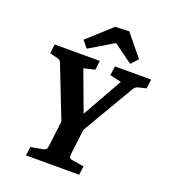

<svg xmlns="http://www.w3.org/2000/svg" viewBox="-139 -862 848 963"><g transform="rotate(20 285.5 -381.0)"><path d="M231 -192 112 -496Q110 -502 105.5 -506Q101 -510 93 -512L50 -523L56 -572H297L291 -523L232 -509L324 -261H292L432 -509L371 -523L378 -572H571L565 -523L524 -513Q508 -509 501 -497L322 -192ZM111 0 117 -47 179 -58Q189 -60 195 -64Q201 -68 203 -83L222 -237H340L321 -81Q320 -68 324.5 -63Q329 -58 343 -56L401 -47L395 0ZM184 -644 311 -759 385 -762 479 -647 445 -610 343 -684 214 -607Z"/></g></svg>

Font: Yrsa SemiBold
Style: Italic
Weight: 600
Italic angle: -7.10001°
Version: Version 2.004